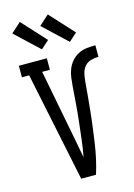

<svg xmlns="http://www.w3.org/2000/svg" viewBox="-143 -1054 786 1127"><g transform="rotate(-15 250.0 -491.0)"><path d="M205 0 67 -665H23V-735H193V-665H146L227 -245Q233 -213 239 -181.5Q245 -150 251 -118Q256 -144 260 -170Q264 -196 267 -222Q270 -248 273 -274.5Q276 -301 279 -327Q282 -353 284.5 -379.5Q287 -406 289 -432Q291 -458 293 -484.5Q295 -511 297 -537Q299 -563 302.5 -589.5Q306 -616 316 -640.5Q326 -665 343.5 -685Q361 -705 385 -717Q409 -729 435 -732Q461 -735 488 -735V-665Q465 -665 442 -658.5Q419 -652 404 -634.5Q389 -617 383.5 -594Q378 -571 376 -548Q374 -525 372 -502Q370 -479 368 -456Q366 -433 363.5 -410Q361 -387 359 -364Q357 -341 354 -318Q351 -295 348 -272Q345 -249 342 -226Q339 -203 335.5 -180Q332 -157 328 -134.5Q324 -112 319 -89.5Q314 -67 308 -44.5Q302 -22 295 0ZM349 -793 205 -928 265 -982 398 -837ZM179 -793 35 -928 95 -982 228 -837Z"/></g></svg>

Font: Iosevka Slab
Style: Regular
Weight: 400
Monospace: yes
Designer: Belleve Invis
Foundry: Belleve Invis
Version: Version 11.2.4; ttfautohint (v1.8.3)